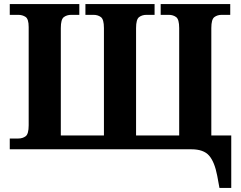

<svg xmlns="http://www.w3.org/2000/svg" viewBox="-20 -734 1185 944"><path d="M1059 190 1048 130Q1035 62 1008 31Q981 0 921 0H28V-53H70Q91 -53 106 -64Q121 -75 121 -118V-601Q121 -641 105.5 -651Q90 -661 70 -661H28V-714H370V-661H330Q309 -661 294 -650Q279 -639 279 -596V-68H491V-596Q491 -639 476 -650Q461 -661 440 -661H400V-714H740V-661H700Q679 -661 664 -650Q649 -639 649 -596V-68H861V-596Q861 -639 846 -650Q831 -661 810 -661H770V-714H1112V-661H1070Q1049 -661 1034 -650Q1019 -639 1019 -596V-68H1117V190Z"/></svg>

Font: Noto Serif
Style: Bold
Weight: 700
Designer: Monotype Design Team
Foundry: Monotype Imaging Inc.
Version: Version 2.014